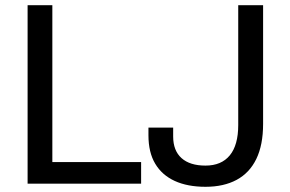

<svg xmlns="http://www.w3.org/2000/svg" viewBox="-20 -706 1115 738"><path d="M86.1 0V-686H181.2V-83.1H522.4V0ZM769.9 12Q700.8 12 651.6 -10.5Q602.5 -33.1 576.6 -76.7Q550.6 -120.2 550.6 -185.9V-215.6H645.6V-181.3Q645.6 -127.1 677.7 -98.3Q709.8 -69.5 769.9 -69.5Q831.1 -69.5 863.4 -109Q895.7 -148.4 895.7 -225.4V-686H991.3V-229.9Q991.3 -148.9 965.2 -95Q939 -41.2 889.4 -14.6Q839.9 12 769.9 12Z"/></svg>

Font: Archivo SemiBold
Style: Regular
Weight: 600
Designer: Hector Gatti
Foundry: Omnibus-Type
Version: Version 2.001